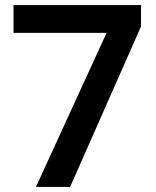

<svg xmlns="http://www.w3.org/2000/svg" viewBox="-20 -784 612 753"><path d="M121 -51H255L533 -680V-764H33V-655H398Z"/></svg>

Font: Noto Sans Tamil UI SemiBold
Style: Regular
Weight: 600
Designer: Jelle Bosma - Monotype Design Team
Foundry: Monotype Imaging Inc.
Version: Version 2.004